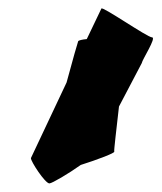

<svg xmlns="http://www.w3.org/2000/svg" viewBox="-20 -721 376 447"><path d="M52 -353C51 -346 85 -294 95 -294C101 -294 140 -317 168 -337C209 -350 248 -365 246 -368C245 -371 251 -419 257 -473L310 -574C311 -582 345 -634 334 -634C323 -634 217 -708 216 -701L182 -630C171 -629 163 -627 162 -625C161 -623 149 -581 135 -529Z"/></svg>

Font: Ampere
Style: CndIta
Weight: 400
Version: Version 1